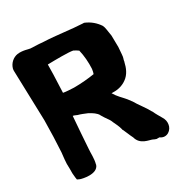

<svg xmlns="http://www.w3.org/2000/svg" viewBox="-167 -798 865 927"><g transform="rotate(-30 265.5 -334.5)"><path d="M7 -78C6 -60 7 -44 9 -29L11 -16L24 -10C34 -6 112 13 127 -31V-33C135 -62 132 -94 134 -112V-113C138 -173 142 -231 147 -292C156 -291 160 -287 167 -285L169 -284C185 -280 201 -273 218 -266C239 -255 256 -243 264 -229V-228C271 -216 280 -202 291 -187C293 -184 297 -177 299 -172V-171C307 -154 316 -137 321 -117V-114L323 -112C331 -96 338 -75 348 -56C360 -9 410 -7 425 0C429 2 437 6 442 7H458L459 8C491 30 524 3 527 -26C529 -40 527 -53 517 -69C508 -85 499 -99 491 -117V-118H490C472 -152 448 -179 432 -208L431 -209C410 -240 393 -252 376 -275C371 -282 366 -290 364 -293H375C400 -292 426 -299 447 -314C475 -333 487 -365 493 -392L494 -394V-396C495 -406 500 -411 501 -431L504 -470L503 -534L497 -572C496 -581 493 -590 490 -596C474 -620 451 -641 419 -654H413C346 -657 276 -669 203 -672C195 -673 184 -673 179 -674H178L133 -676C126 -676 96 -688 66 -684C40 -680 18 -660 11 -634C9 -625 10 -617 10 -614L18 -342L16 -251L12 -167L8 -130C6 -114 6 -98 7 -78ZM162 -412C163 -444 165 -478 166 -512L167 -567C212 -568 283 -569 307 -564C315 -560 327 -553 332 -549C340 -517 343 -477 341 -442C340 -432 337 -421 335 -416H333C305 -411 260 -407 221 -407C199 -408 177 -409 162 -412Z"/></g></svg>

Font: Vapor
Style: Blk
Weight: 900
Foundry: Cannot Into Space Fonts
Version: Version 0.179